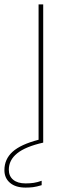

<svg xmlns="http://www.w3.org/2000/svg" viewBox="-80 -647 309 871"><path d="M116 -627V0Q36 18 -2 48.5Q-40 79 -40 123Q-40 152 -20 168.5Q0 185 36 185Q56 185 73 182.5Q90 180 109 173V193Q86 200 70.5 202Q55 204 36 204Q-9 204 -34.5 182.5Q-60 161 -60 125Q-60 75 -23 41.5Q14 8 95 -13V-627Z"/></svg>

Font: Blinker Thin
Style: Regular
Weight: 100
Designer: Juergen Huber
Foundry: supertype
Version: Version 1.017;hotconv 1.0.117;makeotfexe 2.5.65602